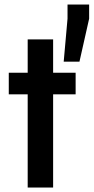

<svg xmlns="http://www.w3.org/2000/svg" viewBox="-20 -833 416 853"><path d="M103 0V-414H19V-510H103V-658H216V-510H316V-414H216V0ZM263 -559 280 -750V-813H376V-750L333 -559Z"/></svg>

Font: Saira Semi Condensed Medium
Style: Regular
Weight: 500
Width: 4
Designer: Hector Gatti with collaboration of the Omnibus-Type team
Foundry: Omnibus-Type
Version: Version 1.001; ttfautohint (v1.8)